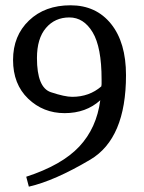

<svg xmlns="http://www.w3.org/2000/svg" viewBox="-20 -679 539 718"><path d="M451.2 -397.9Q451.2 -161.1 317.6 -82Q184.1 -2.9 87.9 19L78.1 -18.1Q211.4 -61.5 276.4 -130.9Q341.3 -200.2 355 -304.2Q301.8 -255.9 221.7 -255.9Q141.6 -255.9 85.2 -310.1Q28.8 -364.3 28.8 -454.8Q28.8 -545.4 88.4 -602.3Q147.9 -659.2 243.7 -659.2Q339.4 -659.2 395.3 -589.6Q451.2 -520 451.2 -397.9ZM250 -316.9Q314 -316.9 358.9 -356Q359.9 -362.8 359.9 -364.3V-381.8Q359.9 -502.9 326.4 -558.3Q293 -613.8 239.3 -613.8Q185.5 -613.8 151.9 -574.5Q118.2 -535.2 118.2 -461.9Q118.2 -351.6 170.2 -334.2Q222.2 -316.9 250 -316.9Z"/></svg>

Font: SourceSerifPro-Regular
Style: Regular
Weight: 400
Designer: Frank Grießhammer
Foundry: Adobe Systems Incorporated
Version: Version 1.014;PS Version 1.0;hotconv 1.0.73;makeotf.lib2.5.5